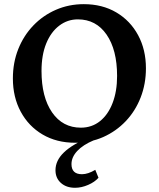

<svg xmlns="http://www.w3.org/2000/svg" viewBox="-20 -675 764 924"><path d="M341.5 12Q252.3 12 184.8 -27.8Q117.3 -67.6 79.7 -137.6Q42 -207.6 42 -297.5Q42 -374 68 -439Q93.9 -504 140.6 -552.5Q187.2 -601 249.4 -628Q311.7 -655 383.3 -655Q472.5 -655 539.8 -615.2Q607.1 -575.4 644.7 -505.6Q682.3 -435.9 682.3 -346.1Q682.3 -271.2 656.9 -206Q631.5 -140.7 585.2 -91.9Q538.8 -43.1 476.8 -15.5Q414.7 12 341.5 12ZM369.1 -60.6Q422.1 -60.6 461.3 -92Q500.4 -123.4 521.9 -179.5Q543.5 -235.5 543.5 -309.5Q543.5 -435.2 492.9 -508.5Q442.3 -581.8 354.6 -581.8Q304.9 -581.8 265 -551.5Q225.1 -521.2 202.4 -465.7Q179.8 -410.1 179.8 -333.5Q179.8 -207.8 230.6 -134.2Q281.5 -60.6 369.1 -60.6ZM341.3 228.7Q299 228.7 273 205.3Q247 182 247 144.2Q247 97.7 287.3 58.8Q327.6 19.8 409.8 -14.2L431.6 0Q379.5 21.8 351.7 51.6Q324 81.4 324 114.7Q324 163.4 374.5 163.4Q403.5 163.4 438.5 142.3L454 180.5Q435.7 201.2 404 214.9Q372.2 228.7 341.3 228.7Z"/></svg>

Font: Petrona
Style: Regular
Weight: 400
Designer: Ringo R. Seeber
Foundry: Ringo R. Seeber
Version: Version 2.001; ttfautohint (v1.8.3)